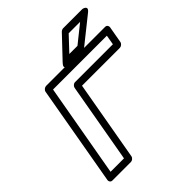

<svg xmlns="http://www.w3.org/2000/svg" viewBox="-251 -1094 1284 1284"><g transform="rotate(-45 391.5 -451.5)"><path d="M716 -617H358C343 -617 331 -603 329 -592L229 -25H102L219 -686H728ZM732 -567C743 -567 759 -577 762 -592L783 -711C785 -722 777 -736 762 -736H203C192 -736 176 -726 173 -711L48 0C46 11 54 25 69 25H245C256 25 271 15 274 0L374 -567ZM559 -878H667L541 -777H464ZM556 -928C550 -928 540 -924 534 -918L391 -767C354 -728 404 -727 404 -727H542C547 -727 554 -730 560 -734L749 -885C790 -918 739 -928 739 -928Z"/></g></svg>

Font: Asimov
Style: XWidOuIt
Weight: 500
Designer: Google
Version: Version 2.000980; 2014